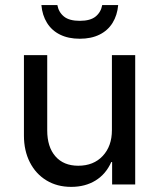

<svg xmlns="http://www.w3.org/2000/svg" viewBox="-20 -713 618 742"><path d="M255 9.2Q200.8 9.2 159.6 -15.8Q118.3 -40.8 95.4 -85.8Q72.5 -130.8 72.5 -189.2V-500H162.5V-209.2Q162.5 -145 194.2 -108.8Q225.8 -72.5 282.5 -72.5Q341.7 -72.5 377.1 -110.4Q412.5 -148.3 412.5 -210V-500H502.5V0H413.3V-86.7H410Q389.2 -40 349.2 -15.4Q309.2 9.2 255 9.2ZM288.3 -563.3Q244.2 -563.3 212.1 -579.2Q180 -595 161.7 -624.6Q143.3 -654.2 140 -693.3H201.7Q206.7 -665.8 227.1 -649.2Q247.5 -632.5 288.3 -632.5Q329.2 -632.5 349.6 -649.2Q370 -665.8 375 -693.3H436.7Q433.3 -654.2 415 -624.6Q396.7 -595 364.6 -579.2Q332.5 -563.3 288.3 -563.3Z"/></svg>

Font: Funnel Sans
Style: Regular
Weight: 400
Designer: NORD ID, Kristian Moeller
Foundry: Dicotype
Version: Version 1.000